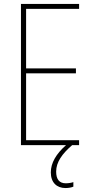

<svg xmlns="http://www.w3.org/2000/svg" viewBox="-20 -734 472 971"><path d="M264 134C264 86 294 44 345 0H380V-25H112V-363H364V-388H112V-689H380V-714H86V0H314C264 44 237 90 237 138C237 189 267 217 311 217C327 217 342 214 351 210V187C343 190 327 193 313 193C280 193 264 173 264 134Z"/></svg>

Font: Noto Sans Malayalam Condensed Thin
Style: Regular
Weight: 100
Width: 3
Designer: Jelle Bosma - Monotype Design Team
Foundry: Monotype Imaging Inc.
Version: Version 2.104